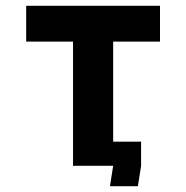

<svg xmlns="http://www.w3.org/2000/svg" viewBox="-20 -570 640 660"><path d="M231 -427H70V-550H530V-427H369V-83H465V0L454 70H358L369 0H231Z"/></svg>

Font: JuliaMono Black
Style: Regular
Weight: 900
Monospace: yes
Designer: cormullion
Foundry: corm
Version: Version 0.054; ttfautohint (v1.8.4)